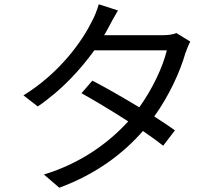

<svg xmlns="http://www.w3.org/2000/svg" viewBox="-20 -836 1040 900"><path d="M807 -681C790 -674 768 -671 741 -671H468C476 -684 483 -696 489 -708C499 -727 517 -761 533 -787L443 -816C436 -790 421 -754 411 -736C366 -645 262 -495 90 -389L157 -337C269 -413 358 -511 422 -600H762C743 -521 694 -418 633 -333C555 -380 471 -428 413 -458L362 -399C418 -368 502 -318 581 -267C490 -167 360 -71 186 -18L258 44C434 -21 560 -119 650 -222C688 -196 721 -172 745 -153L800 -225C775 -243 741 -266 703 -290C773 -388 824 -499 849 -587C855 -603 864 -627 872 -641Z"/></svg>

Font: Noto Sans Mono CJK SC Regular
Style: Regular
Weight: 400
Designer: Ryoko NISHIZUKA (kana & ideographs); Paul D. Hunt (Latin, Greek & Cyrillic); Wenlong ZHANG (bopomofo); Sandoll Communica
Foundry: Adobe Systems Incorporated
Version: Version 1.005;PS 1.005;hotconv 1.0.96;makeotf.lib2.5.65012